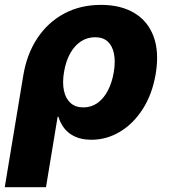

<svg xmlns="http://www.w3.org/2000/svg" viewBox="-44 -567 696 791"><path d="M-24.4 204.1 51.8 -255.4Q66.4 -344.2 109.9 -409.7Q153.3 -475.1 220.2 -511Q287.1 -546.9 372.1 -546.9Q453.1 -546.9 509 -513.7Q564.9 -480.5 588.6 -417.2Q612.3 -354 597.7 -263.7Q583.5 -179.2 544.2 -117.9Q504.9 -56.6 449.7 -23.9Q394.5 8.8 332.5 8.8Q293 8.8 265.1 -4.2Q237.3 -17.1 220.7 -38.6Q204.1 -60.1 196.8 -85.9H193.4L145.5 204.1ZM299.3 -124.5Q332 -124.5 357.4 -142.6Q382.8 -160.6 400.1 -193.4Q417.5 -226.1 424.8 -270Q432.1 -314 425.5 -346.2Q418.9 -378.4 399.7 -396Q380.4 -413.6 347.7 -413.6Q315.4 -413.6 289.1 -396.2Q262.7 -378.9 244.9 -346.7Q227.1 -314.5 219.7 -270Q212.4 -226.1 219.5 -193.4Q226.6 -160.6 246.8 -142.6Q267.1 -124.5 299.3 -124.5Z"/></svg>

Font: Inter 18pt ExtraBold
Style: Italic
Weight: 800
Italic angle: -9.3988°
Designer: Rasmus Andersson
Foundry: rsms
Version: Version 4.001;git-66647c0bb